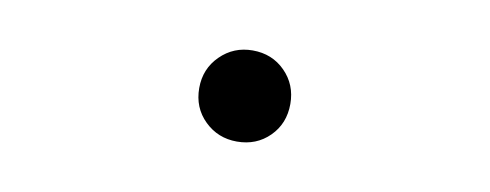

<svg xmlns="http://www.w3.org/2000/svg" viewBox="-33 -569 1066 418"><g transform="rotate(10 500.0 -360.5)"><path d="M500 -259.3Q458 -259.3 428.7 -287.9Q399.3 -316.5 399.3 -360Q399.3 -402.7 428.7 -431.7Q458 -460.7 500 -460.7Q543.2 -460.7 571.9 -431.7Q600.7 -402.7 600.7 -360Q600.7 -316.5 571.9 -287.9Q543.2 -259.3 500 -259.3Z"/></g></svg>

Font: Murecho Thin
Style: Regular
Weight: 100
Designer: Neil Summerour
Foundry: Positype
Version: Version 1.010